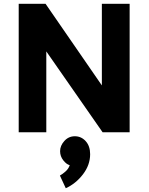

<svg xmlns="http://www.w3.org/2000/svg" viewBox="-20 -700 786 1016"><path d="M666 -680V0H523L225 -428V0H79V-680H221L519 -248V-680ZM457 116Q457 173 419 222.5Q381 272 328 296L297 229Q310 222 326.5 207.5Q343 193 349 174Q332 170 315 148.5Q298 127 298 100Q298 71 320.5 46Q343 21 376 21Q410 21 433.5 47Q457 73 457 116Z"/></svg>

Font: Palanquin Dark Medium
Style: Regular
Weight: 500
Designer: Pria Ravichandran
Version: Version 1.001